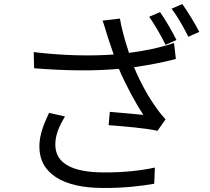

<svg xmlns="http://www.w3.org/2000/svg" viewBox="-20 -882 1040 951"><path d="M773 -822 719 -799C746 -761 780 -701 800 -660L854 -684C834 -725 798 -786 773 -822ZM883 -862 830 -839C859 -801 891 -744 913 -700L967 -724C948 -762 910 -824 883 -862ZM302 -305 223 -323C195 -264 175 -212 175 -156C175 -21 295 48 485 49C597 50 681 39 744 28L747 -52C678 -37 591 -27 490 -28C341 -29 254 -71 254 -166C254 -213 272 -256 302 -305ZM147 -624 149 -544C307 -531 450 -530 569 -541C604 -458 652 -371 690 -313C654 -317 580 -323 524 -328L518 -262C590 -257 711 -246 760 -234L800 -291C785 -307 770 -325 757 -344C719 -395 675 -473 644 -549C711 -559 790 -573 851 -590L842 -669C774 -646 691 -629 619 -620C600 -678 581 -743 574 -790L488 -780C498 -753 506 -723 513 -701L543 -612C434 -604 294 -606 147 -624Z"/></svg>

Font: Source Han Sans KR
Style: Regular
Weight: 400
Designer: Ryoko NISHIZUKA 西塚涼子 (kana, bopomofo & ideographs); Paul D. Hunt (Latin, Greek & Cyrillic); Sandoll Communications 산돌커뮤니
Foundry: Adobe
Version: Version 2.004;hotconv 1.0.118;makeotfexe 2.5.65603